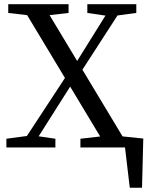

<svg xmlns="http://www.w3.org/2000/svg" viewBox="-20 -689 715 897"><path d="M505.2 0H615.7L559.2 -40.8L586.3 188.1H643.5L649.4 -41.7L505.2 -56.7V0ZM9.8 0H238.8V-40.8L139.1 -55.4H118.8L9.8 -40.8V0ZM70.4 0H127.5L335.6 -328.2L302.7 -354L70.4 0ZM355.7 0H638.5V-40.8L507.7 -55.8H486.3L355.7 -40.8V0ZM334.8 -316.7 562.9 -669.3H505.8L302 -342.5L334.8 -316.7ZM478.9 0H583.7L180.9 -669.3H76.1L478.9 0ZM18.5 -628.5 148.4 -613.5H170.1L300.4 -628.5V-669.3H18.5V-628.5ZM388 -628.5 487.6 -613.9H507.9L616.8 -628.5V-669.3H388V-628.5Z"/></svg>

Font: Source Serif Variable
Style: Regular
Weight: 389
Designer: Frank Grießhammer
Foundry: Adobe Systems Incorporated
Version: Version 3.001;hotconv 1.0.111;makeotfexe 2.5.65597